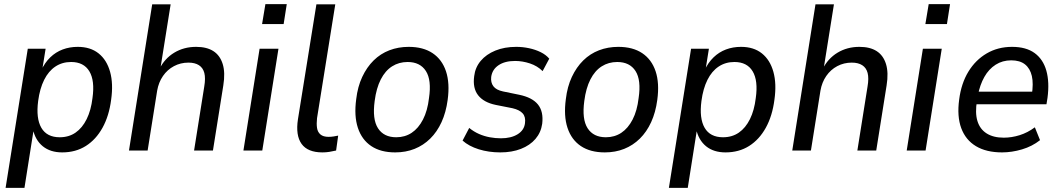

<svg xmlns="http://www.w3.org/2000/svg" viewBox="-20 -726 5116 926"><path d="M7 180 114 -491H200L183 -385H178Q196 -424 222.5 -449.5Q249 -475 282.5 -487.5Q316 -500 355 -500Q416 -500 455.5 -468.5Q495 -437 511 -379.5Q527 -322 516 -245Q506 -167 474.5 -110Q443 -53 394 -22Q345 9 280 9Q223 9 186.5 -20.5Q150 -50 138 -105H143L98 180ZM268 -64Q312 -64 344.5 -86.5Q377 -109 398 -151.5Q419 -194 426 -253Q438 -337 411 -382Q384 -427 323 -427Q280 -427 247 -405Q214 -383 193 -341Q172 -299 164 -239Q153 -155 179.5 -109.5Q206 -64 268 -64Z M602 0 714 -705H803L753 -392H748Q774 -444 820.5 -472Q867 -500 926 -500Q977 -500 1009 -479.5Q1041 -459 1054 -417.5Q1067 -376 1057 -314L1007 0H916L965 -308Q972 -349 965.5 -374Q959 -399 939.5 -411.5Q920 -424 889 -424Q851 -424 819 -407Q787 -390 766 -359.5Q745 -329 738 -289L692 0Z M1244 -610 1260 -706H1363L1348 -610ZM1154 0 1232 -491H1323L1245 0Z M1535 9Q1464 9 1434.5 -32Q1405 -73 1417 -151L1506 -705H1597L1509 -156Q1506 -129 1509 -109Q1512 -89 1525.5 -77.5Q1539 -66 1565 -66Q1577 -66 1589.5 -68Q1602 -70 1611 -72L1601 0Q1584 4 1568 6.5Q1552 9 1535 9Z M1886 9Q1816 9 1770.5 -21.5Q1725 -52 1706 -109.5Q1687 -167 1698 -248Q1705 -308 1727 -355Q1749 -402 1782 -434.5Q1815 -467 1858 -483.5Q1901 -500 1951 -500Q2021 -500 2066.5 -469.5Q2112 -439 2131 -382Q2150 -325 2139 -244Q2131 -184 2109.5 -137Q2088 -90 2055 -57.5Q2022 -25 1979.5 -8Q1937 9 1886 9ZM1891 -64Q1933 -64 1965.5 -85.5Q1998 -107 2020 -149.5Q2042 -192 2049 -253Q2062 -340 2034 -383.5Q2006 -427 1946 -427Q1904 -427 1871 -406Q1838 -385 1816.5 -343Q1795 -301 1787 -239Q1775 -151 1803 -107.5Q1831 -64 1891 -64Z M2393 9Q2337 9 2289 -6Q2241 -21 2211 -48L2243 -109Q2265 -91 2290 -80Q2315 -69 2342 -64Q2369 -59 2396 -59Q2445 -59 2476.5 -78.5Q2508 -98 2512 -132Q2516 -162 2501 -179Q2486 -196 2452 -204L2371 -220Q2313 -232 2286 -266.5Q2259 -301 2267 -359Q2272 -401 2298.5 -432.5Q2325 -464 2369 -482Q2413 -500 2470 -500Q2501 -500 2531.5 -493.5Q2562 -487 2587.5 -474.5Q2613 -462 2629 -443L2597 -383Q2572 -408 2536 -420Q2500 -432 2464 -432Q2415 -432 2384.5 -411.5Q2354 -391 2349 -355Q2346 -328 2359.5 -310Q2373 -292 2406 -285L2484 -269Q2547 -256 2574.5 -222Q2602 -188 2595 -129Q2589 -87 2562.5 -56Q2536 -25 2492.5 -8Q2449 9 2393 9Z M2897 9Q2827 9 2781.5 -21.5Q2736 -52 2717 -109.5Q2698 -167 2709 -248Q2716 -308 2738 -355Q2760 -402 2793 -434.5Q2826 -467 2869 -483.5Q2912 -500 2962 -500Q3032 -500 3077.5 -469.5Q3123 -439 3142 -382Q3161 -325 3150 -244Q3142 -184 3120.5 -137Q3099 -90 3066 -57.5Q3033 -25 2990.5 -8Q2948 9 2897 9ZM2902 -64Q2944 -64 2976.5 -85.5Q3009 -107 3031 -149.5Q3053 -192 3060 -253Q3073 -340 3045 -383.5Q3017 -427 2957 -427Q2915 -427 2882 -406Q2849 -385 2827.5 -343Q2806 -301 2798 -239Q2786 -151 2814 -107.5Q2842 -64 2902 -64Z M3206 180 3313 -491H3399L3382 -385H3377Q3395 -424 3421.5 -449.5Q3448 -475 3481.5 -487.5Q3515 -500 3554 -500Q3615 -500 3654.5 -468.5Q3694 -437 3710 -379.5Q3726 -322 3715 -245Q3705 -167 3673.5 -110Q3642 -53 3593 -22Q3544 9 3479 9Q3422 9 3385.5 -20.5Q3349 -50 3337 -105H3342L3297 180ZM3467 -64Q3511 -64 3543.5 -86.5Q3576 -109 3597 -151.5Q3618 -194 3625 -253Q3637 -337 3610 -382Q3583 -427 3522 -427Q3479 -427 3446 -405Q3413 -383 3392 -341Q3371 -299 3363 -239Q3352 -155 3378.5 -109.5Q3405 -64 3467 -64Z M3801 0 3913 -705H4002L3952 -392H3947Q3973 -444 4019.5 -472Q4066 -500 4125 -500Q4176 -500 4208 -479.5Q4240 -459 4253 -417.5Q4266 -376 4256 -314L4206 0H4115L4164 -308Q4171 -349 4164.5 -374Q4158 -399 4138.5 -411.5Q4119 -424 4088 -424Q4050 -424 4018 -407Q3986 -390 3965 -359.5Q3944 -329 3937 -289L3891 0Z M4443 -610 4459 -706H4562L4547 -610ZM4353 0 4431 -491H4522L4444 0Z M4813 9Q4737 9 4687 -21Q4637 -51 4616 -108Q4595 -165 4606 -246Q4616 -324 4650.5 -380.5Q4685 -437 4739 -468.5Q4793 -500 4861 -500Q4929 -500 4970 -470Q5011 -440 5026.5 -385Q5042 -330 5032 -254L5027 -223H4674L4683 -284H4974L4956 -267Q4965 -323 4956.5 -359.5Q4948 -396 4923.5 -415.5Q4899 -435 4857 -435Q4815 -435 4782 -414Q4749 -393 4727.5 -355Q4706 -317 4696 -265L4692 -241Q4682 -182 4694 -142.5Q4706 -103 4738.5 -82.5Q4771 -62 4821 -62Q4859 -62 4897.5 -74Q4936 -86 4971 -112L4996 -50Q4958 -20 4909 -5.5Q4860 9 4813 9Z"/></svg>

Font: Nunito Sans 10pt SemiCondensed Medium
Style: Italic
Weight: 500
Width: 4
Italic angle: -9°
Designer: Vernon Adams
Foundry: Vernon Adams
Version: Version 3.101;gftools[0.9.27]